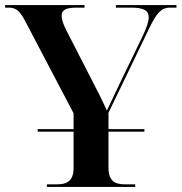

<svg xmlns="http://www.w3.org/2000/svg" viewBox="-22 -734 713 754"><path d="M162 0H509V-10H470C430 -10 404 -22 404 -76V-217H545V-227H404V-291L565 -625C594 -685 613 -704 644 -704H671V-714H433V-704H493C540 -704 562 -694 562 -666C562 -649 554 -627 540 -596L464 -439C441 -392 418 -342 398 -300C381 -337 362 -375 337 -423L241 -610C227 -637 220 -657 220 -672C220 -696 239 -704 279 -704H310V-714H-2V-704H13C41 -704 56 -691 77 -651L267 -289V-227H126V-217H267V-75C267 -22 240 -10 200 -10H162Z"/></svg>

Font: Noto Serif Display SemiBold
Style: Regular
Weight: 600
Designer: Monotype Design Team
Foundry: Monotype Imaging Inc.
Version: Version 2.009